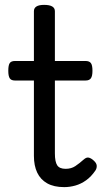

<svg xmlns="http://www.w3.org/2000/svg" viewBox="-20 -750 428 787"><path d="M243 17Q201 17 173.5 1.5Q146 -14 132.5 -42.5Q119 -71 119 -111V-420H41Q26 -420 20 -429Q14 -438 14 -460Q14 -483 20 -491.5Q26 -500 41 -500H119V-704Q119 -717 129.5 -723.5Q140 -730 161 -730Q183 -730 194 -723.5Q205 -717 205 -704V-500H331Q346 -500 352.5 -491.5Q359 -483 359 -460Q359 -438 352.5 -429Q346 -420 331 -420H205V-121Q205 -87 214.5 -72.5Q224 -58 249 -58Q272 -58 288.5 -69Q305 -80 323 -96Q335 -107 345.5 -103.5Q356 -100 365 -91Q376 -81 376.5 -70.5Q377 -60 371 -51Q354 -26 333 -11Q312 4 289 10.5Q266 17 243 17Z"/></svg>

Font: Playwrite ID
Style: Regular
Weight: 400
Designer: Veronika Burian, José Scaglione
Foundry: TypeTogether
Version: Version 1.002